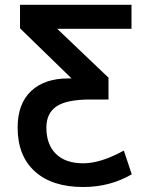

<svg xmlns="http://www.w3.org/2000/svg" viewBox="-20 -751 599 782"><path d="M515.6 -731.4V-633.8H212.9L421.9 -434.6V-345.7H347.7Q252 -345.7 210.4 -317.9Q168.9 -290 168.9 -231.4Q168.9 -162.1 208 -124Q247.1 -85.9 318.8 -85.9Q390.6 -85.9 484.4 -137.7L516.6 -41Q427.7 10.7 319.3 10.7Q192.4 10.7 122.1 -52.7Q51.8 -116.2 51.8 -231.4Q51.8 -328.1 106.4 -379.9Q161.1 -431.6 258.8 -431.6H271.5L61.5 -635.7V-731.4Z"/></svg>

Font: Gen Shin Gothic Medium
Style: Regular
Weight: 500
Designer: [Source Han Sans]
Ryoko NISHIZUKA  (kana & ideographs); Paul D. Hunt (Latin, Greek & Cyrillic); Wenlong ZHANG  (bopomofo
Version: Version 1.002.20150607